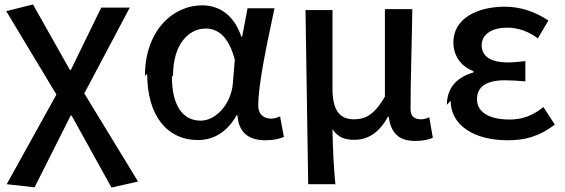

<svg xmlns="http://www.w3.org/2000/svg" viewBox="-20 -584 2533 861"><path d="M10 242 135 256 297 -66H301L480 257L599 230L358 -165L562 -550H434L298 -271H293L128 -564L8 -534L233 -160Z M640 -253C640 -62 732 44 867 44C940 44 999 7 1041 -67H1045C1050 12 1097 45 1170 45C1208 45 1235 38 1253 30L1236 -62C1223 -56 1209 -52 1196 -52C1163 -52 1138 -71 1138 -110C1138 -210 1180 -400 1211 -547H1090L1066 -420H1062C1028 -521 959 -560 887 -560C752 -560 630 -443 630 -244ZM756 -246C756 -388 828 -456 902 -456C953 -456 1004 -426 1033 -316L1024 -208C1016 -118 949 -43 880 -43C799 -43 751 -111 751 -240Z M1362 242H1484C1476 155 1473 101 1471 -5C1496 34 1529 43 1570 43C1629 43 1682 10 1720 -61H1723C1733 14 1770 48 1841 48C1879 48 1901 42 1921 34L1905 -58C1892 -52 1879 -49 1869 -49C1840 -49 1821 -61 1821 -95C1821 -222 1827 -392 1829 -543H1706V-151C1659 -68 1616 -49 1568 -49C1500 -49 1471 -93 1471 -188V-539H1350Z M2001 -132C2001 -20 2110 45 2255 45C2334 45 2396 29 2468 -25L2417 -104C2365 -62 2316 -48 2266 -48C2172 -48 2119 -82 2119 -139C2119 -195 2161 -224 2244 -224C2273 -224 2303 -222 2336 -219V-310C2307 -307 2282 -304 2258 -304C2177 -304 2140 -334 2140 -381C2140 -432 2189 -460 2254 -460C2304 -460 2350 -443 2392 -412L2439 -492C2383 -530 2315 -554 2245 -554C2122 -554 2013 -503 2013 -393C2013 -340 2043 -287 2103 -265V-259C2036 -240 1984 -196 1984 -114Z"/></svg>

Font: GenEiGothic-pro-SemiBold
Style: Regular
Weight: 500
Designer: Ryoko NISHIZUKA (kana & ideographs); Paul D. Hunt (Latin, Greek & Cyrillic); Wenlong ZHANG (bopomofo); Sandoll Communica
Foundry: Adobe Systems Incorporated; o_tamon
Version: Version 1.000.140830